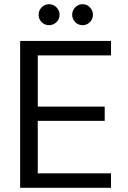

<svg xmlns="http://www.w3.org/2000/svg" viewBox="-20 -895 608 915"><path d="M76 0V-700H509V-631H160V-387H479V-319H160V-69H509V0ZM214 -775Q193 -775 178.5 -789.5Q164 -804 164 -825Q164 -845 178.5 -860Q193 -875 214 -875Q234 -875 249 -860Q264 -845 264 -825Q264 -804 249 -789.5Q234 -775 214 -775ZM374 -775Q353 -775 338.5 -789.5Q324 -804 324 -825Q324 -845 338.5 -860Q353 -875 374 -875Q394 -875 408.5 -860Q423 -845 423 -825Q423 -804 408.5 -789.5Q394 -775 374 -775Z"/></svg>

Font: DM Sans 11pt
Style: Regular
Weight: 400
Version: Version 4.004;gftools[0.9.30]